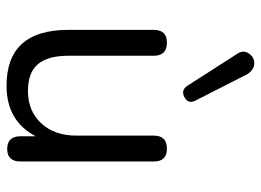

<svg xmlns="http://www.w3.org/2000/svg" viewBox="-128 -680 816 601"><g transform="rotate(90 280.5 -379.0)"><path d="M248 -557 148 -713Q135 -732 147 -749.5Q159 -767 178 -766.5Q197 -766 211 -746L294 -583Q306 -560 284 -548Q262 -536 248 -557ZM248 9Q73 9 73 -184V-452Q73 -493 113 -493Q154 -493 154 -452V-185Q154 -120 180.5 -89Q207 -58 264 -58Q327 -58 365.5 -99.5Q404 -141 404 -210V-452Q404 -493 445 -493Q485 -493 485 -452V-35Q485 7 446 7Q406 7 406 -35V-82Q358 9 248 9Z"/></g></svg>

Font: Nunito
Style: Regular
Weight: 400
Designer: Vernon Adams
Foundry: Vernon Adams
Version: Version 3.602